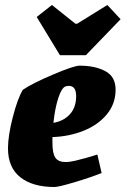

<svg xmlns="http://www.w3.org/2000/svg" viewBox="-20 -740 503 769"><path d="M190 -191V-168Q190 -125 202 -108Q214 -91 243 -91Q259 -91 282.5 -96.5Q306 -102 323 -107Q340 -112 347 -114L370 -121L387 -47Q339 -28 276.5 -9.5Q214 9 198 9Q111 9 61.5 -30Q12 -69 12 -146Q12 -196 31 -270Q50 -344 71 -380Q107 -405 191.5 -441Q276 -477 299 -477Q361 -477 402 -455Q443 -433 443 -381Q443 -324 407.5 -281.5Q372 -239 314 -216Q256 -193 190 -191ZM194 -248Q235 -255 260 -282.5Q285 -310 285 -355Q285 -396 256 -396Q249 -396 243 -394Q227 -389 213.5 -347.5Q200 -306 194 -248ZM127 -672 188 -720 282 -645H289L410 -720L463 -663L324 -519H220Z"/></svg>

Font: Grenze Black
Style: Italic
Weight: 900
Italic angle: -10°
Designer: Renata Polastri
Foundry: Omnibus-Type
Version: Version 1.002; ttfautohint (v1.8)